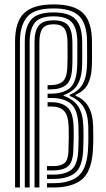

<svg xmlns="http://www.w3.org/2000/svg" viewBox="-20 -828 466 848"><path d="M46.5 0V-643.5Q46.5 -731.8 86.5 -770.1Q126.5 -808.5 216.8 -808.5Q307.5 -808.5 346.8 -770.2Q386 -732 386.2 -643.5Q386.5 -598 386.4 -570.5Q386.2 -543 384.8 -522.5Q381.5 -481.2 366.4 -453.6Q351.2 -426 313.8 -409V-405Q387.8 -376 391.2 -274.2Q392.2 -249.8 392.1 -219.6Q392 -189.5 389.8 -156Q382.2 -66 338.8 -33Q295.2 0 217 0H187.5V-19H217Q284.5 -19 322.6 -47.9Q360.8 -76.8 368 -156.8Q370.2 -187.8 370.4 -219.4Q370.5 -251 369.8 -273.5Q367.8 -327.2 347.6 -357.6Q327.5 -388 288 -404.2V-409.2Q327.2 -426 343.5 -453.5Q359.8 -481 363.2 -522.5Q364.8 -543.2 364.8 -571.2Q364.8 -599.2 364.5 -642.8Q364.2 -722.2 330.2 -756.5Q296.2 -790.8 216.8 -790.8Q130.5 -790.8 99.2 -752.6Q68 -714.5 68 -643V0ZM89.5 0V-642.8Q89.5 -706 116.1 -739.6Q142.8 -773.2 216.8 -773.2Q284.8 -773.2 313.8 -742.9Q342.8 -712.5 343 -642Q343.2 -604 343.2 -574Q343.2 -544 341.8 -522.2Q338.5 -478.5 320.1 -450.4Q301.8 -422.2 260.8 -407.8V-405Q305.2 -389 325.6 -357.8Q346 -326.5 348 -272.5Q349 -250.8 348.8 -219.5Q348.5 -188.2 346.8 -156.5Q342 -86.8 308.9 -62.2Q275.8 -37.8 217 -37.8H187.5V-56.8H217Q266 -56.8 293.8 -77.2Q321.5 -97.8 325.2 -156.8Q327 -190.2 327.1 -220.4Q327.2 -250.5 326.5 -271.8Q323.8 -342.8 293.8 -369Q263.8 -395.2 208 -395.2H190.2V-414.2H202Q255.8 -414.2 285.6 -436.6Q315.5 -459 320.2 -523.5Q321.5 -543.2 321.5 -574.5Q321.5 -605.8 321.5 -641.2Q321.2 -703.2 297.2 -729.5Q273.2 -755.8 216.8 -755.8Q154.2 -755.8 132.6 -726.2Q111 -696.8 111 -642.2V0ZM132.5 0V-641.8Q132.5 -692.2 151.2 -715.2Q170 -738.2 216.8 -738.2Q262 -738.2 280.8 -715.9Q299.5 -693.5 299.8 -640.5Q300 -604.8 300 -573.8Q300 -542.8 298.5 -523Q294.5 -469.5 270.2 -451.4Q246 -433.2 201.8 -433.2H190.2V-452H201.8Q237.2 -452 255.6 -466.9Q274 -481.8 277 -523Q278.2 -543.8 278.4 -573.6Q278.5 -603.5 278.2 -639.8Q278 -683.8 264.2 -702.2Q250.5 -720.8 216.8 -720.8Q181.5 -720.8 167.8 -701.9Q154 -683 154 -641.2V0ZM187.5 -75.5V-94.5H217Q247.2 -94.5 263.8 -107Q280.2 -119.5 282.2 -157Q285 -229.5 283.2 -269.5Q281.2 -319.8 262.4 -338.6Q243.5 -357.5 208 -357.5H190.2V-376.5H208Q250.5 -376.5 276.5 -355.1Q302.5 -333.8 305 -270.2Q306 -247.5 305.5 -215Q305 -182.5 303.5 -157.2Q300.5 -108.8 278.6 -92.1Q256.8 -75.5 217 -75.5Z"/></svg>

Font: Big Shoulders Inline Display
Style: Bold
Weight: 700
Designer: Patric King
Foundry: XO Type Co
Version: Version 1.000